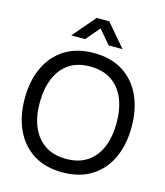

<svg xmlns="http://www.w3.org/2000/svg" viewBox="-136 -1048 1005 1166"><g transform="rotate(15 366.0 -465.0)"><path d="M203.5 -802.5 325.5 -945H404.5L526.5 -802.5H439L365 -890L291 -802.5ZM366 15Q258.5 15 183.5 -32.5Q108.5 -80 69.2 -164.5Q30 -249 30 -360Q30 -471 69.2 -555.5Q108.5 -640 183.5 -687.5Q258.5 -735 366 -735Q474 -735 549 -687.5Q624 -640 663 -555.5Q702 -471 702 -360Q702 -249 663 -164.5Q624 -80 549 -32.5Q474 15 366 15ZM366 -70Q367 -70 368 -70Q447 -70 500.5 -106.5Q554 -143 580.8 -208.5Q607.5 -274 607.5 -360Q607.5 -446.5 580.8 -511.5Q554 -576.5 500.2 -613Q446.5 -649.5 366 -650Q365 -650 364 -650Q285 -650 232 -613.8Q179 -577.5 152 -512Q125 -446.5 124.5 -360Q124.5 -358.5 124.5 -357Q124.5 -273 151.2 -208.5Q178 -144 231.8 -107.2Q285.5 -70.5 366 -70Z"/></g></svg>

Font: Cns Manrope Med
Style: Regular
Weight: 500
Designer: Mikhail Sharanda
Foundry: Mikhail Sharanda
Version: Version 4.504